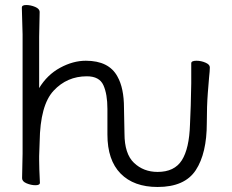

<svg xmlns="http://www.w3.org/2000/svg" viewBox="-20 -727 923 765"><path d="M474 -297 476 -195Q476 -114 514 -78Q552 -42 608 -42Q675 -42 704.5 -88.5Q734 -135 737 -231L740 -306Q742 -386 742 -395V-475Q742 -485 763 -485Q781 -485 798.5 -477.5Q816 -470 816 -459V-457Q816 -445 813 -418Q812 -409 808 -356.5Q804 -304 804 -237Q804 -116 760 -49Q716 18 608 18Q513 18 460.5 -35.5Q408 -89 408 -191V-293Q408 -352 392 -387.5Q376 -423 326 -423Q247 -423 193.5 -365.5Q140 -308 138 -162Q137 -129 136 -105V-89Q136 -59 139 1Q139 11 121.5 11Q104 11 86 3.5Q68 -4 68 -17L70 -115V-590L67 -697Q67 -707 84.5 -707Q102 -707 120 -699.5Q138 -692 138 -679L136 -580V-376Q168 -429 219.5 -457Q271 -485 322 -485Q414 -485 448 -422Q474 -376 474 -297Z"/></svg>

Font: ToneOZ-Pinyin-WenKai-Regular
Style: Regular
Weight: 400
Designer: Fontworks Inc.
Foundry: ToneOZ
Version: Version 0.240331